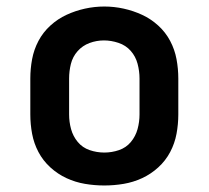

<svg xmlns="http://www.w3.org/2000/svg" viewBox="-20 -561 640 589"><path d="M300 8Q270 8 240.5 3Q211 -2 184 -14.5Q157 -27 134.5 -47.5Q112 -68 98 -94.5Q84 -121 78.5 -150.5Q73 -180 73 -210V-320Q73 -350 78.5 -379.5Q84 -409 98 -435.5Q112 -462 134.5 -482.5Q157 -503 184 -515.5Q211 -528 240.5 -534.5Q270 -541 300 -541Q330 -541 359.5 -534.5Q389 -528 416 -515.5Q443 -503 465.5 -482.5Q488 -462 502 -435.5Q516 -409 521.5 -379.5Q527 -350 527 -320V-210Q527 -180 521.5 -150.5Q516 -121 502 -94.5Q488 -68 465.5 -47.5Q443 -27 416 -14.5Q389 -2 359.5 3Q330 8 300 8ZM300 -93Q323 -93 345 -100.5Q367 -108 381.5 -125.5Q396 -143 402 -165Q408 -187 408 -210V-320Q408 -343 402 -365.5Q396 -388 381 -405Q366 -422 343.5 -429.5Q321 -437 299 -437Q276 -437 254.5 -429Q233 -421 218 -404Q203 -387 197.5 -365Q192 -343 192 -320V-210Q192 -187 198 -165Q204 -143 218.5 -125.5Q233 -108 255 -100.5Q277 -93 300 -93Z"/></svg>

Font: Iosevka Curly Extended
Style: Bold
Weight: 700
Width: 7
Monospace: yes
Designer: Belleve Invis
Foundry: Belleve Invis
Version: Version 11.1.0; ttfautohint (v1.8.3)